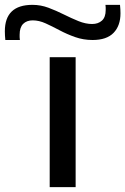

<svg xmlns="http://www.w3.org/2000/svg" viewBox="-103 -772 517 792"><path d="M102 0V-536H209V0ZM-81 -607Q-82 -616 -82.5 -625.5Q-83 -635 -83 -643Q-83 -752 31 -752Q65 -752 97 -740Q129 -728 160 -712.5Q191 -697 220.5 -685Q250 -673 277 -673Q302 -673 317.5 -687Q333 -701 333 -731Q333 -735 333 -741Q333 -747 332 -752H392Q393 -743 393.5 -733.5Q394 -724 394 -717Q394 -666 365.5 -636.5Q337 -607 279 -607Q241 -607 207 -619Q173 -631 143 -647Q113 -663 85.5 -675.5Q58 -688 32 -688Q7 -688 -7.5 -673.5Q-22 -659 -22 -629Q-22 -624 -22 -618.5Q-22 -613 -21 -607Z"/></svg>

Font: Georama ExtraExtended
Style: Regular
Weight: 400
Width: 8
Designer: Jean-Baptiste Levee
Foundry: Production Type
Version: Version 1.000